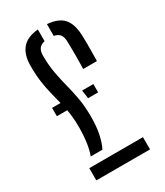

<svg xmlns="http://www.w3.org/2000/svg" viewBox="-200 -887 829 967"><g transform="rotate(-30 214.5 -403.0)"><path d="M99.4 -118.5Q110.4 -148.1 116.1 -187.9Q121.9 -227.7 121.9 -279.2Q121.9 -308 119.5 -332.8Q117.1 -357.6 113.3 -379.3H52.9V-427.7H102Q94 -461.6 85.2 -495.9Q76.4 -530.2 70.6 -571.2Q64.8 -612.3 64.9 -665.9Q65 -728.6 94.4 -764.2Q123.8 -799.7 188.3 -805.5V-737.6Q165.8 -732.9 155.3 -718.6Q144.8 -704.4 144.8 -677.9Q144.8 -622.8 153.2 -577.2Q161.6 -531.6 172.8 -488.3Q184.1 -445 192.5 -397.9Q200.9 -350.7 200.9 -292.4Q200.9 -234.9 191.8 -191.8Q182.8 -148.7 167.2 -118.5ZM63.4 0V-71.1H375.7V0ZM234.3 -379.3Q232.8 -391.9 231.2 -403.9Q229.6 -415.9 227.5 -427.7H293V-379.3ZM286.6 -518.9Q287.1 -535.7 287.4 -556.6Q287.6 -577.5 287.7 -599.5Q287.7 -621.5 287.5 -642Q287.3 -662.5 286.8 -677.9Q286.3 -704.7 275.7 -719Q265.1 -733.2 241.5 -737.4V-806Q306.5 -800.9 335.6 -767.6Q364.6 -734.3 366.7 -665.4Q367.6 -641.6 367.6 -619.5Q367.7 -597.3 367.4 -573.1Q367.1 -548.8 366.5 -518.9Z"/></g></svg>

Font: Big Shoulders Stencil Text Thin
Style: Regular
Weight: 100
Designer: Patric King
Foundry: XO Type Co
Version: Version 2.001